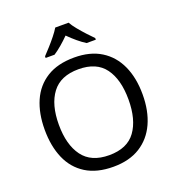

<svg xmlns="http://www.w3.org/2000/svg" viewBox="-165 -1074 1111 1215"><g transform="rotate(-20 390.5 -467.0)"><path d="M720 -358Q720 -247 682.5 -164.5Q645 -82 572 -36Q499 10 391 10Q280 10 206.5 -36Q133 -82 97 -165Q61 -248 61 -359Q61 -469 97 -551Q133 -633 206.5 -679Q280 -725 392 -725Q499 -725 572 -679.5Q645 -634 682.5 -551.5Q720 -469 720 -358ZM156 -358Q156 -223 213 -145.5Q270 -68 391 -68Q513 -68 569 -145.5Q625 -223 625 -358Q625 -493 569 -569.5Q513 -646 392 -646Q271 -646 213.5 -569.5Q156 -493 156 -358ZM435 -944Q447 -922 469.5 -894.5Q492 -867 516.5 -840.5Q541 -814 560 -795V-784H498Q472 -800 444 -823.5Q416 -847 389 -874Q362 -847 335 -824Q308 -801 282 -784H222V-795Q241 -815 264.5 -841Q288 -867 310 -894.5Q332 -922 345 -944Z"/></g></svg>

Font: Noto Sans Soyombo
Style: Regular
Weight: 400
Designer: Monotype Design Team
Foundry: Monotype Imaging Inc.
Version: Version 2.001; ttfautohint (v1.8.4.7-5d5b)